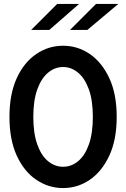

<svg xmlns="http://www.w3.org/2000/svg" viewBox="-20 -943 640 974"><path d="M300 11Q226 11 164 -31Q102 -73 65 -153.5Q28 -234 28 -350Q28 -466 65 -546.5Q102 -627 164 -669Q226 -711 300 -711Q374 -711 435.5 -669Q497 -627 534.5 -546.5Q572 -466 572 -350Q572 -234 534.5 -153.5Q497 -73 435.5 -31Q374 11 300 11ZM300 -97Q342 -97 376.5 -125.5Q411 -154 431 -210.5Q451 -267 451 -350Q451 -433 431 -489Q411 -545 376.5 -574Q342 -603 300 -603Q258 -603 223.5 -574Q189 -545 169 -489Q149 -433 149 -350Q149 -267 169 -210.5Q189 -154 223.5 -125.5Q258 -97 300 -97ZM138 -791 270 -923H381L230 -791ZM335 -791 467 -923H580L423 -791Z"/></svg>

Font: Red Hat Mono SemiBold
Style: Regular
Weight: 600
Monospace: yes
Designer: Pentagram, MCKL
Foundry: Pentagram, MCKL
Version: Version 1.023